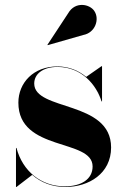

<svg xmlns="http://www.w3.org/2000/svg" viewBox="-20 -733 492 763"><path d="M311 -594C359 -603 376.5 -657 355 -689C337 -717 279 -729 251 -680.5L168.5 -555L169.5 -553.5ZM45.5 10 108 -38C142.5 -7.5 187.5 10 240.5 10C332.5 10 421.5 -43 421.5 -147C421.5 -335 116 -291 116 -401C116 -439 150.5 -467 208.5 -467C305 -467 363.5 -395 383.5 -330H385.5V-470H383.5L322.5 -427.5C293 -452 255 -469 208 -469C113 -469 53 -404 53 -325C53 -129 348 -183.5 348 -71.5C348 -20.5 302.5 7.5 237.5 7.5C143.5 7.5 70 -52.5 45.5 -145H43.5V10ZM367.5 -372C370.5 -367.5 373 -362.5 375 -357C373 -362.5 370 -367.5 367.5 -372Z"/></svg>

Font: Bodoni* 96pt
Style: Bold
Weight: 700
Version: Version 2.3